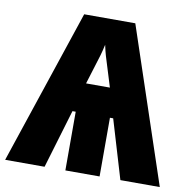

<svg xmlns="http://www.w3.org/2000/svg" viewBox="-85 -794 873 873"><g transform="rotate(10 352.0 -357.0)"><path d="M470 -714 709 0H527L446 -271H431V0H273V-271H258L177 0H-5L234 -714ZM352 -594Q349 -579 345.5 -566Q342 -553 339 -542L297 -406H407L364 -545Q361 -555 358 -567.5Q355 -580 352 -594Z"/></g></svg>

Font: Noto Sans ExtraCondensed Black
Style: Regular
Weight: 900
Width: 2
Designer: Monotype Design Team
Foundry: Monotype Imaging Inc.
Version: Version 2.013; ttfautohint (v1.8.4.7-5d5b)